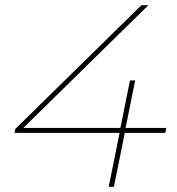

<svg xmlns="http://www.w3.org/2000/svg" viewBox="-20 -720 684 740"><path d="M617 -208H461L419 0H399L441 -208H36L39 -223L525 -700H552L70 -227H444L481 -410H501L464 -227H621Z"/></svg>

Font: Montserrat Alternates Thin
Style: Italic
Weight: 250
Italic angle: -11.3°
Designer: Julieta Ulanovsky
Foundry: Julieta Ulanovsky
Version: Version 7.200